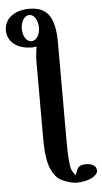

<svg xmlns="http://www.w3.org/2000/svg" viewBox="-65 -735 523 982"><g transform="rotate(-5 196.0 -244.5)"><path d="M-5 -598C-5 -541 43 -500 121 -500C128 -500 136 -501 144 -503C140 -479 137 -447 137 -428V-47C137 47 141 124 192 175C216 195 264 209 287 209C355 209 397 181 397 157C397 125 363 119 343 119C307 119 300 135 294 150C290 160 286 170 289 172C286 170 280 163 271 150C263 136 255 108 255 -17V-512C255 -657 207 -698 122 -698C50 -698 -5 -660 -5 -598ZM165 -598C165 -565 148 -532 121 -532C93 -532 77 -565 77 -598C77 -631 92 -666 121 -666C151 -666 165 -628 165 -598Z"/></g></svg>

Font: Libertinus Serif Semibold
Style: Regular
Weight: 600
Designer: Philipp H. Poll, Khaled Hosny
Foundry: Caleb Maclennan
Version: Version 7.050;RELEASE